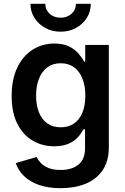

<svg xmlns="http://www.w3.org/2000/svg" viewBox="-20 -778 659 1013"><path d="M300.3 214.8Q234.4 214.8 185.8 197.8Q137.2 180.7 106.4 150.6Q75.7 120.6 63 82.5L172.9 50.3Q181.2 66.9 196.3 82.8Q211.4 98.6 236.8 108.6Q262.2 118.7 300.3 118.7Q358.9 118.7 393.8 90.6Q428.7 62.5 428.7 3.9V-95.7H419.9Q409.2 -74.2 390.4 -53.5Q371.6 -32.7 341.1 -19.5Q310.5 -6.3 265.6 -6.3Q202.1 -6.3 151.4 -36.6Q100.6 -66.9 71 -126Q41.5 -185.1 41.5 -272Q41.5 -359.9 71.3 -421.6Q101.1 -483.4 152.1 -515.9Q203.1 -548.3 266.6 -548.3Q312.5 -548.3 343.3 -533.4Q374 -518.6 393.6 -496.1Q413.1 -473.6 424.3 -452.6H429.7V-541H554.2V-1Q554.2 72.8 521 120.8Q487.8 168.9 430.7 191.9Q373.5 214.8 300.3 214.8ZM300.3 -106.4Q341.8 -106.4 370.6 -126.5Q399.4 -146.5 414.8 -183.8Q430.2 -221.2 430.2 -273.4Q430.2 -324.7 415 -363Q399.9 -401.4 370.8 -422.9Q341.8 -444.3 300.3 -444.3Q258.3 -444.3 229.2 -422.4Q200.2 -400.4 185.3 -361.8Q170.4 -323.2 170.4 -273.4Q170.4 -222.7 185.5 -185.1Q200.7 -147.5 229.5 -127Q258.3 -106.4 300.3 -106.4ZM299.8 -610.8Q254.9 -610.8 219 -630.4Q183.1 -649.9 161.9 -683.3Q140.6 -716.8 140.6 -757.8H219.2Q219.2 -726.1 241.9 -705.3Q264.6 -684.6 299.8 -684.6Q334.5 -684.6 357.4 -705.3Q380.4 -726.1 380.4 -757.8H459Q459 -716.8 438 -683.6Q417 -650.4 381.1 -630.6Q345.2 -610.8 299.8 -610.8Z"/></svg>

Font: Inter 17pt SemiBold
Style: Regular
Weight: 600
Version: Version 4.001;git-66647c0bb